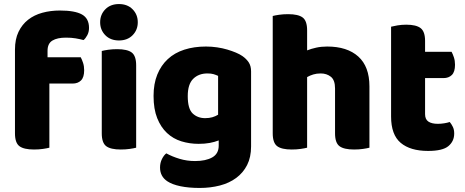

<svg xmlns="http://www.w3.org/2000/svg" viewBox="-20 -731 2296 949"><path d="M215 -448H379Q385 -437 390.5 -420.5Q396 -404 396 -384Q396 -349 380.5 -333.5Q365 -318 339 -318H224V-1Q213 2 192.5 5Q172 8 148 8Q98 8 76 -8.5Q54 -25 54 -72V-486Q54 -537 71.5 -573.5Q89 -610 119 -633.5Q149 -657 189.5 -668Q230 -679 276 -679Q350 -679 385 -659.5Q420 -640 420 -593Q420 -573 411.5 -557Q403 -541 393 -533Q374 -538 353.5 -541.5Q333 -545 306 -545Q263 -545 239 -530.5Q215 -516 215 -480ZM483 -479Q494 -482 514.5 -485Q535 -488 559 -488Q609 -488 631 -471.5Q653 -455 653 -408V-1Q642 2 621.5 5Q601 8 577 8Q527 8 505 -8.5Q483 -25 483 -72ZM475 -621Q475 -659 500.5 -685Q526 -711 568 -711Q610 -711 635.5 -685Q661 -659 661 -621Q661 -583 635.5 -557Q610 -531 568 -531Q526 -531 500.5 -557Q475 -583 475 -621Z M1061 -37Q1041 -29 1016.5 -24.5Q992 -20 962 -20Q917 -20 876.5 -32.5Q836 -45 805.5 -73.5Q775 -102 757 -147Q739 -192 739 -257Q739 -317 757.5 -362.5Q776 -408 809.5 -439Q843 -470 891 -485.5Q939 -501 998 -501Q1026 -501 1053 -497Q1080 -493 1103.5 -486Q1127 -479 1146 -471Q1165 -463 1178 -454Q1198 -440 1209.5 -422.5Q1221 -405 1221 -378V-7Q1221 46 1201.5 84.5Q1182 123 1147.5 148.5Q1113 174 1066.5 186Q1020 198 967 198Q913 198 872 189.5Q831 181 807 165Q771 141 771 97Q771 74 780.5 55Q790 36 802 27Q831 43 867.5 54Q904 65 944 65Q997 65 1029 47Q1061 29 1061 -11ZM994 -147Q1014 -147 1029.5 -151.5Q1045 -156 1058 -164V-356Q1047 -361 1035.5 -364.5Q1024 -368 1005 -368Q962 -368 935 -341.5Q908 -315 908 -256Q908 -193 932.5 -170Q957 -147 994 -147Z M1806 -1Q1795 2 1774.5 5Q1754 8 1730 8Q1680 8 1658 -8.5Q1636 -25 1636 -72V-294Q1636 -335 1615.5 -351.5Q1595 -368 1565 -368Q1545 -368 1528.5 -363Q1512 -358 1498 -350V-1Q1487 2 1466.5 5Q1446 8 1422 8Q1372 8 1350 -8.5Q1328 -25 1328 -72V-652Q1339 -655 1359.5 -658Q1380 -661 1404 -661Q1454 -661 1476 -644.5Q1498 -628 1498 -581V-482Q1518 -490 1543 -495.5Q1568 -501 1597 -501Q1696 -501 1751 -451.5Q1806 -402 1806 -304V-1Z M2096 15Q2008 15 1960.5 -25Q1913 -65 1913 -155V-599Q1924 -602 1944.5 -605.5Q1965 -609 1988 -609Q2037 -609 2059 -592Q2081 -575 2081 -529V-475H2212Q2218 -464 2223.5 -447.5Q2229 -431 2229 -411Q2229 -376 2213.5 -360.5Q2198 -345 2172 -345H2081V-167Q2081 -141 2097.5 -130Q2114 -119 2144 -119Q2159 -119 2175 -121.5Q2191 -124 2203 -128Q2212 -117 2218.5 -103.5Q2225 -90 2225 -71Q2225 -33 2196.5 -9Q2168 15 2096 15Z"/></svg>

Font: Baloo Thambi 2 ExtraBold
Style: Regular
Weight: 800
Designer: Aadarsh Rajan and Ek Type
Foundry: Ek Type
Version: Version 1.640;hotconv 1.0.111;makeotfexe 2.5.65597; ttfautoh